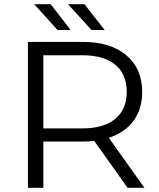

<svg xmlns="http://www.w3.org/2000/svg" viewBox="-20 -901 763 921"><path d="M592 0 432 -225Q405 -222 376 -222H188V0H114V-700H376Q510 -700 586 -636Q662 -572 662 -460Q662 -378 620.5 -321.5Q579 -265 502 -240L673 0ZM588 -460Q588 -545 533 -590.5Q478 -636 374 -636H188V-285H374Q478 -285 533 -331Q588 -377 588 -460ZM144 -881H223L319 -757H256ZM306 -881H385L482 -757H419Z"/></svg>

Font: Idrija
Style: Regular
Weight: 400
Designer: Julieta Ulanovsky
Foundry: Julieta Ulanovsky
Version: Version 7.200